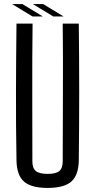

<svg xmlns="http://www.w3.org/2000/svg" viewBox="-20 -916 468 943"><path d="M214 7Q133 7 97.5 -24.5Q62 -56 61 -129Q58 -298 58.5 -464.5Q59 -631 61 -800H140Q138 -631 138.5 -461.5Q139 -292 139 -123Q139 -90 156 -76Q173 -62 214 -62Q255 -62 271.5 -76Q288 -90 288 -123Q288 -292 289 -461.5Q290 -631 288 -800H367Q369 -631 369 -464.5Q369 -298 367 -129Q366 -56 330.5 -24.5Q295 7 214 7ZM140 -835 41 -895V-896H90L189 -836V-835ZM143 -895V-896H192L291 -836V-835H242Z"/></svg>

Font: Big Shoulders Text
Style: Regular
Weight: 400
Designer: Patric King
Foundry: XO Type Co
Version: Version 1.000; ttfautohint (v1.8.2)